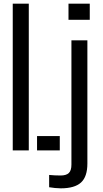

<svg xmlns="http://www.w3.org/2000/svg" viewBox="-20 -820 562 1047"><path d="M49.5 0V-800H137V0ZM182 0V-78H306V0ZM353.5 -712V-800H469.5V-712ZM311.5 207Q297 207 279.5 205.2Q262 203.5 248 201V134Q260.5 135.5 278 136.2Q295.5 137 310.5 137Q341 137 355.2 123.5Q369.5 110 369.5 77.5V-600H456.5V71.5Q456.5 143.5 421.8 175.2Q387 207 311.5 207Z"/></svg>

Font: Big Shoulders Stencil Display SemiBold
Style: Regular
Weight: 600
Designer: Patric King
Foundry: XO Type Co
Version: Version 1.000